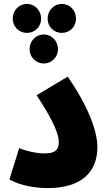

<svg xmlns="http://www.w3.org/2000/svg" viewBox="-20 -955 564 980"><path d="M118 -787C158 -787 190 -819 190 -860C190 -901 158 -935 118 -935C76 -935 45 -901 45 -860C45 -819 76 -787 118 -787ZM295 -787C337 -787 368 -819 368 -860C368 -901 337 -935 295 -935C255 -935 223 -901 223 -860C223 -819 255 -787 295 -787ZM204 -631C244 -631 276 -664 276 -704C276 -745 244 -779 204 -779C162 -779 131 -745 131 -704C131 -664 162 -631 204 -631ZM28 -39C86 -6 165 5 224 5C400 5 477 -81 477 -203C477 -285 433 -407 326 -564L167 -469C262 -324 280 -265 280 -229C280 -187 258 -172 207 -172C167 -172 117 -183 78 -199Z"/></svg>

Font: Noto Sans Arabic SemCond Blk
Style: Regular
Weight: 900
Width: 4
Designer: Monotype Design Team, Nadine Chahine, Nizar Qandah and Khaled Hosny
Foundry: Monotype Imaging Inc.
Version: Version 2.012